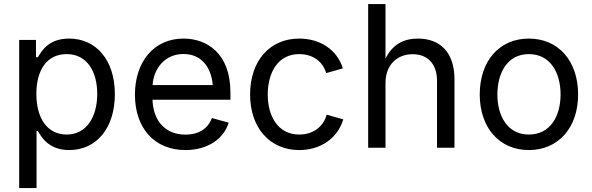

<svg xmlns="http://www.w3.org/2000/svg" viewBox="-20 -748 2998 972"><path d="M77.1 204.1H165V-84.5H171.9C189.9 -54.2 226.6 11.7 330.6 11.7C466.8 11.7 561.5 -97.7 561.5 -271.5C561.5 -444.3 466.3 -552.7 330.1 -552.7C223.6 -552.7 189.9 -487.3 171.9 -458.5H162.1V-545.9H77.1ZM317.4 -66.9C218.3 -66.9 164.1 -150.9 164.1 -272.5C164.1 -393.1 216.8 -474.1 317.4 -474.1C420.9 -474.1 472.2 -385.7 472.2 -272.5C472.2 -157.7 419.4 -66.9 317.4 -66.9Z M918.9 11.7C1030.8 11.7 1112.3 -44.4 1137.7 -127L1052.7 -150.4C1032.2 -94.7 983.9 -66.4 919.4 -66.4C822.8 -66.4 756.3 -128.9 752 -243.2H1146.5V-279.8C1146.5 -481.4 1024.4 -552.7 908.7 -552.7C759.8 -552.7 663.1 -436 663.1 -268.6C663.1 -100.6 760.7 11.7 918.9 11.7ZM752.4 -317.4C757.8 -400.9 814.9 -474.6 908.7 -474.6C998.5 -474.6 1048.8 -410.2 1057.1 -317.4Z M1494.6 11.7C1601.6 11.7 1688.5 -46.4 1717.8 -143.6L1633.8 -167.5C1617.7 -108.4 1567.9 -66.9 1494.6 -66.9C1385.7 -66.9 1335.4 -162.1 1335.4 -269.5C1335.4 -378.4 1385.7 -474.1 1494.6 -474.1C1566.4 -474.1 1615.2 -434.1 1631.3 -377.9L1715.8 -401.9C1686 -497.1 1600.1 -552.7 1494.6 -552.7C1346.2 -552.7 1246.1 -440.4 1246.1 -269.5C1246.1 -101.1 1346.2 11.7 1494.6 11.7Z M1931.6 -327.1C1931.6 -420.4 1990.7 -473.6 2069.3 -473.6C2145.5 -473.6 2192.4 -423.3 2192.4 -339.4V0H2280.8V-346.7C2280.8 -484.9 2206.1 -552.7 2095.7 -552.7C2024.4 -552.7 1967.3 -523.9 1931.6 -451.2V-727.5H1843.8V0H1931.6Z M2657.2 11.7C2806.2 11.7 2906.7 -101.1 2906.7 -269.5C2906.7 -440.4 2806.2 -552.7 2657.2 -552.7C2508.8 -552.7 2408.7 -440.4 2408.7 -269.5C2408.7 -101.1 2508.8 11.7 2657.2 11.7ZM2657.2 -66.9C2548.3 -66.9 2498 -162.1 2498 -269.5C2498 -378.4 2548.3 -474.1 2657.2 -474.1C2767.6 -474.1 2817.9 -377.9 2817.9 -269.5C2817.9 -162.1 2767.6 -66.9 2657.2 -66.9Z"/></svg>

Font: Raveo
Style: Regular
Weight: 400
Designer: Jakub Foglar, Rasmus Andersson (Inter)
Foundry: Jakubfoglar.com
Version: Version 1.100;Glyphs 3.2.3 (3260)